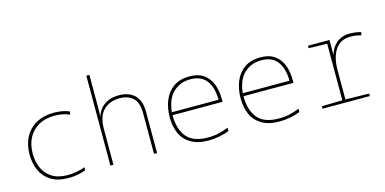

<svg xmlns="http://www.w3.org/2000/svg" viewBox="-73 -1160 3146 1569"><g transform="rotate(-15 1500.0 -375.0)"><path d="M351 10Q260 10 202.5 -25.5Q145 -61 117.5 -121.5Q90 -182 90 -256Q90 -341 123.5 -404Q157 -467 220 -502Q283 -537 371 -537Q443 -537 500 -513L495 -487Q465 -501 431.5 -506.5Q398 -512 369 -512Q291 -512 234.5 -480.5Q178 -449 147.5 -392Q117 -335 117 -257Q117 -192 141 -136.5Q165 -81 217 -48Q269 -15 351 -15Q389 -15 428 -22.5Q467 -30 496 -42V-16Q471 -6 433 2Q395 10 351 10Z M705 0V-760H731V-496Q731 -472 730.5 -453.5Q730 -435 729 -412H731Q741 -445 764.5 -473.5Q788 -502 826.5 -519.5Q865 -537 920 -537Q1004 -537 1052 -491Q1100 -445 1100 -350V0H1074V-345Q1074 -433 1033 -472.5Q992 -512 919 -512Q835 -512 783 -461Q731 -410 731 -302V0Z M1536 10Q1442 10 1384.5 -25Q1327 -60 1301 -119.5Q1275 -179 1275 -254Q1275 -332 1301 -396.5Q1327 -461 1380.5 -499Q1434 -537 1518 -537Q1591 -537 1636.5 -504.5Q1682 -472 1703.5 -416.5Q1725 -361 1725 -291V-266H1302Q1302 -148 1356.5 -81.5Q1411 -15 1537 -15Q1586 -15 1627 -24.5Q1668 -34 1710 -51V-23Q1670 -7 1625 1.5Q1580 10 1536 10ZM1698 -291Q1698 -392 1654 -452Q1610 -512 1518 -512Q1430 -512 1371.5 -456Q1313 -400 1303 -291Z M2136 10Q2042 10 1984.5 -25Q1927 -60 1901 -119.5Q1875 -179 1875 -254Q1875 -332 1901 -396.5Q1927 -461 1980.5 -499Q2034 -537 2118 -537Q2191 -537 2236.5 -504.5Q2282 -472 2303.5 -416.5Q2325 -361 2325 -291V-266H1902Q1902 -148 1956.5 -81.5Q2011 -15 2137 -15Q2186 -15 2227 -24.5Q2268 -34 2310 -51V-23Q2270 -7 2225 1.5Q2180 10 2136 10ZM2298 -291Q2298 -392 2254 -452Q2210 -512 2118 -512Q2030 -512 1971.5 -456Q1913 -400 1903 -291Z M2500 0V-21L2674 -25V-503L2518 -507V-528H2700V-407H2703Q2716 -461 2760.5 -498.5Q2805 -536 2873 -536Q2899 -536 2925 -532Q2951 -528 2967 -523L2961 -497Q2942 -503 2919.5 -506.5Q2897 -510 2872 -510Q2786 -510 2743 -445.5Q2700 -381 2700 -273V-25L2900 -21V0Z"/></g></svg>

Font: Noto Sans Mono Thin
Style: Regular
Weight: 100
Designer: Monotype Design Team
Foundry: Monotype Imaging Inc.
Version: Version 2.014